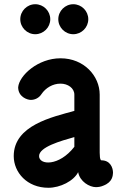

<svg xmlns="http://www.w3.org/2000/svg" viewBox="-20 -867 555 909"><path d="M327 -705C366 -705 398 -737 398 -776C398 -815 366 -847 327 -847C288 -847 256 -815 256 -776C256 -737 288 -705 327 -705ZM147 -705C186 -705 218 -737 218 -776C218 -815 186 -847 147 -847C108 -847 76 -815 76 -776C76 -737 108 -705 147 -705ZM332 -218V-172C259 -78 165 -85 165 -128C165 -171 268 -200 332 -218ZM66 -454C66 -409 108 -394 126 -394C146 -394 165 -404 176 -421C196 -451 230 -471 266 -471H267C301 -471 332 -450 332 -419V-342C228 -313 45 -274 45 -128C45 -51 108 22 209 22C265 22 329 -10 350 -52C358 -7 404 19 434 19C445 19 458 17 469 12C514 -5 514 -37 515 -49C515 -73 502 -108 460 -108C459 -108 452 -108 452 -144V-419C452 -508 377 -591 267 -591H266C160 -591 71 -510 66 -454Z"/></svg>

Font: LS
Style: Bold
Weight: 700
Designer: BSozoo
Foundry: BSozoo
Version: Version 001.000